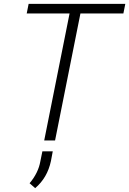

<svg xmlns="http://www.w3.org/2000/svg" viewBox="-20 -731 672 999"><path d="M266.5 0H210L342 -661H119L129 -711H632L622 -661H398.5ZM163 248 134 222.5Q179.5 168.5 190 108L200.5 56.5H254.5L245 107Q226.5 194 163 248Z"/></svg>

Font: Roberto Sans Light
Style: Italic
Weight: 300
Italic angle: -11°
Designer: Google
Version: Version 1.00;June 11, 2020;FontCreator 12.0.0.2522 64-bit; t